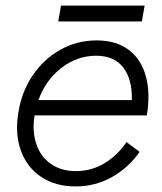

<svg xmlns="http://www.w3.org/2000/svg" viewBox="-20 -657 583 689"><path d="M46 -254Q58 -329 98 -387.5Q138 -446 197.5 -479Q257 -512 326 -512Q397 -512 442 -478Q487 -444 503.5 -383Q520 -322 507 -243H104Q95 -185 110.5 -139.5Q126 -94 163 -68.5Q200 -43 252 -43Q309 -43 355.5 -71.5Q402 -100 434 -147L481 -112Q441 -55 381.5 -21.5Q322 12 251 12Q179 12 128 -22Q77 -56 55 -116.5Q33 -177 46 -254ZM325 -457Q257 -457 200.5 -413.5Q144 -370 118 -298H453Q455 -372 422.5 -414.5Q390 -457 325 -457ZM199 -637H499L489 -580H189Z"/></svg>

Font: Oak Sans Light Italic
Style: Regular
Weight: 400
Italic angle: -9.5°
Foundry: Erik Kennedy, Walven
Version: Version 1.000;Glyphs 3.1.2 (3151)